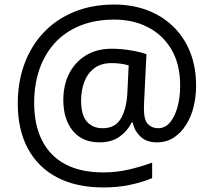

<svg xmlns="http://www.w3.org/2000/svg" viewBox="-20 -734 939 843"><path d="M841 -357Q841 -311 830.5 -267Q820 -223 798 -187.5Q776 -152 744 -130.5Q712 -109 668 -109Q622 -109 595.5 -135.5Q569 -162 563 -196H558Q540 -159 505 -134Q470 -109 417 -109Q341 -109 299.5 -160Q258 -211 258 -295Q258 -361 284 -411.5Q310 -462 357.5 -491Q405 -520 470 -520Q514 -520 556.5 -512.5Q599 -505 623 -496L613 -293Q612 -275 612 -267.5Q612 -260 612 -257Q612 -205 630.5 -188Q649 -171 674 -171Q705 -171 726.5 -196.5Q748 -222 759.5 -264.5Q771 -307 771 -358Q771 -451 733.5 -515.5Q696 -580 630.5 -614Q565 -648 482 -648Q397 -648 331 -621Q265 -594 220.5 -545Q176 -496 153 -429.5Q130 -363 130 -283Q130 -185 165 -116.5Q200 -48 267.5 -12.5Q335 23 433 23Q494 23 549.5 9.5Q605 -4 648 -20V48Q605 66 551.5 77.5Q498 89 433 89Q315 89 231 45Q147 1 102.5 -81.5Q58 -164 58 -280Q58 -373 87 -452.5Q116 -532 171 -590.5Q226 -649 304.5 -681.5Q383 -714 482 -714Q560 -714 625.5 -689.5Q691 -665 739.5 -618.5Q788 -572 814.5 -506Q841 -440 841 -357ZM336 -293Q336 -229 361.5 -200Q387 -171 430 -171Q486 -171 510.5 -213Q535 -255 539 -322L545 -447Q532 -451 512 -454Q492 -457 471 -457Q422 -457 392 -433Q362 -409 349 -371.5Q336 -334 336 -293Z"/></svg>

Font: malayalam25
Style: Book
Weight: 400
Designer: Jelle Bosma - Monotype Design Team
Foundry: Monotype Imaging Inc.
Version: Version 2.003